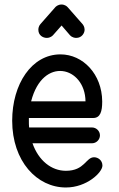

<svg xmlns="http://www.w3.org/2000/svg" viewBox="-20 -822 527 851"><path d="M187 -654C204 -654 213 -664 215 -666L253 -709L290 -666C301 -654 315 -654 318 -654C343 -654 355 -676 355 -690C355 -703 349 -711 346 -715L280 -790C269 -802 255 -802 253 -802C236 -802 227 -792 225 -790L159 -715C151 -706 150 -695 150 -690C150 -665 171 -654 187 -654ZM359 -373H118C170 -576 357 -527 359 -373ZM434 -88C434 -112 414 -125 397 -125C360 -125 356 -65 272 -65C208 -65 151 -110 124 -187H388C407 -187 423 -203 423 -222C423 -241 407 -257 388 -257H109C108 -267 108 -277 108 -287C108 -291 108 -295 108 -299H393C425 -299 433 -329 433 -371V-373C432 -493 348 -581 248 -581C120 -581 34 -449 34 -287C34 -107 144 9 272 9C365 9 434 -58 434 -88Z"/></svg>

Font: LS
Style: RegularAlt
Weight: 500
Designer: BSozoo
Foundry: BSozoo
Version: Version 001.000